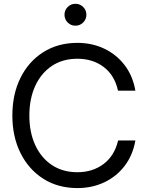

<svg xmlns="http://www.w3.org/2000/svg" viewBox="-20 -961 762 993"><path d="M380.4 11.7Q279.8 11.7 204.1 -36.4Q128.4 -84.5 86.2 -169.2Q43.9 -253.9 43.9 -363.3Q43.9 -473.6 85.9 -558.3Q127.9 -643.1 203.9 -691.2Q279.8 -739.3 380.4 -739.3Q456.5 -739.3 519.5 -709.2Q582.5 -679.2 624.8 -623.8Q667 -568.4 680.2 -492.2H590.3Q572.8 -571.8 516.4 -614.5Q460 -657.2 380.4 -657.2Q303.7 -657.2 248 -619.9Q192.4 -582.5 162.1 -516.4Q131.8 -450.2 131.8 -363.3Q131.8 -276.9 162.1 -210.9Q192.4 -145 248 -107.7Q303.7 -70.3 380.4 -70.3Q459 -70.3 515.6 -112.8Q572.3 -155.3 590.8 -234.4H680.2Q667 -158.7 625 -103.5Q583 -48.3 519.8 -18.3Q456.5 11.7 380.4 11.7ZM370.1 -828.1Q346.7 -828.1 330.1 -844.7Q313.5 -861.3 313.5 -884.8Q313.5 -908.2 330.1 -924.8Q346.7 -941.4 370.1 -941.4Q393.6 -941.4 410.2 -924.8Q426.8 -908.2 426.8 -884.8Q426.8 -861.3 410.2 -844.7Q393.6 -828.1 370.1 -828.1Z"/></svg>

Font: Inter Display
Style: Regular
Weight: 400
Designer: Rasmus Andersson
Foundry: rsms
Version: Version 4.001;git-9221beed3